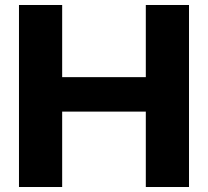

<svg xmlns="http://www.w3.org/2000/svg" viewBox="-20 -749 833 769"><path d="M56 0V-729H229V0ZM564 0V-729H737V0ZM213 -302V-440H581V-302Z"/></svg>

Font: Hubot Sans
Style: Bold
Weight: 700
Designer: Deni Anggara
Foundry: GitHub, Inc., Subsidiary of Microsoft Corporation
Version: Version 2.000